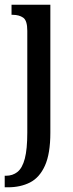

<svg xmlns="http://www.w3.org/2000/svg" viewBox="-26 -556 312 816"><path d="M-6 240V191H-1Q28 191 48.5 174.5Q69 158 79.5 118Q90 78 90 8V-425Q90 -469 72.5 -481Q55 -493 29 -493H23V-536H188V8Q188 97 165 148Q142 199 101.5 219.5Q61 240 8 240Z"/></svg>

Font: Noto Serif Myanmar ExtraCondensed Medium
Style: Regular
Weight: 500
Width: 2
Designer: Ben Mitchell and the Monotype Design Team
Foundry: Monotype Imaging Inc.
Version: Version 2.106; ttfautohint (v1.8.4.7-5d5b)